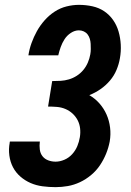

<svg xmlns="http://www.w3.org/2000/svg" viewBox="-20 -763 540 791"><path d="M209 8Q182 8 155.5 4.5Q129 1 106 -9Q83 -19 64 -35.5Q45 -52 33.5 -74Q22 -96 18.5 -122.5Q15 -149 20 -175Q20 -176 20 -177.5Q20 -179 21 -180H145Q144 -180 144 -179.5Q144 -179 144 -178Q142 -163 144 -147Q146 -131 155 -119.5Q164 -108 178.5 -102.5Q193 -97 209 -97Q227 -97 245.5 -105Q264 -113 277.5 -128Q291 -143 298.5 -161Q306 -179 309 -198Q312 -216 310 -234Q308 -252 300 -267.5Q292 -283 279 -295Q266 -307 249.5 -314Q233 -321 214.5 -322.5Q196 -324 178 -324L195 -429Q213 -429 230 -430Q247 -431 264 -436Q281 -441 296.5 -451Q312 -461 323.5 -475Q335 -489 342 -505.5Q349 -522 352 -539Q354 -550 354 -561Q354 -572 353.5 -582.5Q353 -593 350 -603Q347 -613 341 -621Q335 -629 325.5 -633.5Q316 -638 305 -638Q288 -638 272 -627.5Q256 -617 246 -601.5Q236 -586 230 -569Q224 -552 220 -535H97Q101 -561 110 -586Q119 -611 132 -634.5Q145 -658 163.5 -679Q182 -700 205 -715Q228 -730 254 -736.5Q280 -743 305 -743Q334 -743 361 -737Q388 -731 409.5 -716.5Q431 -702 446 -680.5Q461 -659 468.5 -633Q476 -607 477.5 -579Q479 -551 474 -523Q470 -499 460 -475Q450 -451 433 -431Q416 -411 394.5 -396Q373 -381 348 -371Q372 -357 390 -336.5Q408 -316 419 -291Q430 -266 433.5 -237.5Q437 -209 432 -180Q427 -154 417 -129.5Q407 -105 392 -82.5Q377 -60 355.5 -42Q334 -24 309.5 -12.5Q285 -1 259.5 3.5Q234 8 209 8Z"/></svg>

Font: iosevka_custom_sans_ss08 XBd
Style: Italic
Weight: 800
Italic angle: -10°
Designer: Belleve Invis
Foundry: Belleve Invis
Version: Version 10.3.0; ttfautohint (v1.8.3)